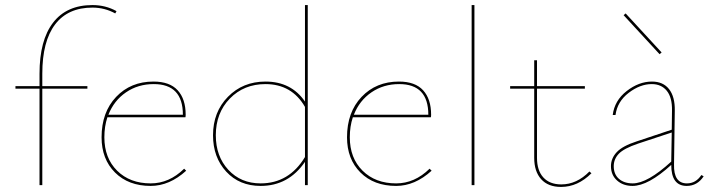

<svg xmlns="http://www.w3.org/2000/svg" viewBox="-20 -731 2798 758"><path d="M345 -711Q397 -711 440 -687L435 -678Q393 -701 345 -701Q248 -701 197.5 -634.5Q147 -568 147 -440V-391H325V-381H147V0H136V-381H41V-391H136V-440Q136 -572 189.5 -641.5Q243 -711 345 -711Z M707 -65 715 -57Q649 3 575 3Q487 3 434 -50Q381 -103 381 -189Q381 -288 438.5 -348.5Q496 -409 586 -409Q650 -409 681.5 -374.5Q713 -340 713 -278Q713 -271 712 -268H404Q392 -232 392 -189Q392 -107 442.5 -57Q493 -7 575 -7Q648 -7 707 -65ZM587 -399Q525 -399 477.5 -366.5Q430 -334 408 -278H702Q702 -399 587 -399Z M1184 -711H1195V0H1184V-92Q1119 3 1009 3Q925 3 873 -53.5Q821 -110 821 -197Q821 -289 880 -349Q939 -409 1028 -409Q1130 -409 1184 -330ZM1009 -7Q1121 -7 1184 -111V-309Q1132 -399 1028 -399Q943 -399 887.5 -342Q832 -285 832 -197Q832 -114 881.5 -60.5Q931 -7 1009 -7Z M1676 -65 1684 -57Q1618 3 1544 3Q1456 3 1403 -50Q1350 -103 1350 -189Q1350 -288 1407.5 -348.5Q1465 -409 1555 -409Q1619 -409 1650.5 -374.5Q1682 -340 1682 -278Q1682 -271 1681 -268H1373Q1361 -232 1361 -189Q1361 -107 1411.5 -57Q1462 -7 1544 -7Q1617 -7 1676 -65ZM1556 -399Q1494 -399 1446.5 -366.5Q1399 -334 1377 -278H1671Q1671 -399 1556 -399Z M1842 0V-711H1853V0Z M2307 -54 2315 -47Q2261 7 2195 7Q2144 7 2116.5 -23.5Q2089 -54 2089 -108V-381H1994V-391H2089V-493H2100V-391H2289V-381H2100V-108Q2100 -58 2125 -30.5Q2150 -3 2196 -3Q2257 -3 2307 -54Z M2592 -524 2584 -517 2442 -671 2450 -678ZM2749 -40 2758 -35Q2733 3 2691 3Q2630 3 2630 -80Q2539 3 2477 3Q2440 3 2416 -18.5Q2392 -40 2392 -75Q2392 -106 2415 -130.5Q2438 -155 2494 -173L2632 -219L2633 -294Q2634 -346 2612.5 -372.5Q2591 -399 2553 -399Q2507 -399 2462 -364.5Q2417 -330 2410 -277H2399Q2406 -334 2454 -371.5Q2502 -409 2554 -409Q2598 -409 2621.5 -379Q2645 -349 2644 -294L2641 -82Q2639 -7 2692 -7Q2727 -7 2749 -40ZM2403 -75Q2403 -43 2423.5 -25Q2444 -7 2478 -7Q2536 -7 2630 -93L2632 -208L2499 -164Q2443 -145 2423 -124Q2403 -103 2403 -75Z"/></svg>

Font: EauTest Hairline
Style: Regular
Weight: 250
Designer: Christian Thalmann (Catharsis Fonts)
Version: Version 0.001;PS 000.001;hotconv 1.0.88;makeotf.lib2.5.64775